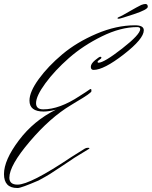

<svg xmlns="http://www.w3.org/2000/svg" viewBox="-26 -898 762 964"><path d="M564 -806Q564 -810 571 -812.5Q578 -815 593.5 -823.5Q609 -832 634 -846.5Q659 -861 683 -873Q696 -878 704 -878Q716 -878 716 -864Q716 -850 647 -827Q578 -804 571 -804Q564 -804 564 -806ZM61 46Q-6 46 -6 -24Q-6 -94 68.5 -193Q143 -292 254 -347Q218 -338 193 -338Q122 -338 122 -393Q122 -437 168.5 -501Q215 -565 287 -625.5Q359 -686 458.5 -728.5Q558 -771 652 -771Q696 -771 696 -746Q696 -703 595.5 -625Q495 -547 444 -547Q430 -547 430 -562.5Q430 -578 451 -595.5Q472 -613 477.5 -613Q483 -613 483 -608.5Q483 -604 473.5 -598Q464 -592 464 -587.5Q464 -583 468 -583Q496 -583 587 -654Q678 -725 678 -752Q678 -762 663 -762Q580 -762 485.5 -715.5Q391 -669 320 -606.5Q249 -544 202 -480Q155 -416 155 -380Q155 -349 191 -349Q273 -349 374 -416Q389 -425 404.5 -435.5Q420 -446 423.5 -448.5Q427 -451 430 -451Q433 -451 433 -443V-440Q433 -431 356 -386L330 -370Q226 -308 123.5 -187.5Q21 -67 21 -6Q21 29 62 29Q126 29 333 -110L400 -152Q407 -156 415 -156Q423 -156 423 -154Q423 -152 420 -150L348 -106Q339 -100 292 -68.5Q245 -37 225 -24.5Q205 -12 168 8Q80 46 63 46Q62 46 61 46Z"/></svg>

Font: Herr Von Muellerhoff
Style: Regular
Weight: 400
Version: Version 1.000